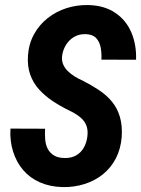

<svg xmlns="http://www.w3.org/2000/svg" viewBox="-20 -741 567 771"><path d="M330.6 -190.9Q333.5 -212.9 329.3 -229Q325.2 -245.1 314.7 -257.6Q304.2 -270 289.1 -280Q273.9 -290 254.9 -298.8Q220.2 -315.9 189.7 -336.4Q159.2 -356.9 136 -382.8Q112.8 -408.7 101.1 -442.1Q89.4 -475.6 92.3 -518.1Q95.7 -565.4 116.7 -603.5Q137.7 -641.6 171.4 -668.2Q205.1 -694.8 247.1 -708.3Q289.1 -721.7 335 -720.7Q398.9 -719.2 442.6 -689.7Q486.3 -660.2 507.3 -611.1Q528.3 -562 526.4 -501L387.2 -501.5Q388.7 -524.9 384.5 -548.8Q380.4 -572.8 366 -588.1Q351.6 -603.5 322.3 -604Q296.4 -604 277.1 -592.5Q257.8 -581.1 245.4 -561.3Q232.9 -541.5 229.5 -517.6Q227.1 -498.5 233.4 -483.2Q239.7 -467.8 252 -455.8Q264.2 -443.8 279.3 -434.3Q294.4 -424.8 309.6 -418.5Q346.2 -399.9 377.2 -379.4Q408.2 -358.9 429.9 -332.3Q451.7 -305.7 461.7 -270.8Q471.7 -235.8 468.8 -191.4Q464.8 -142.6 445.1 -104.7Q425.3 -66.9 393.1 -41Q360.8 -15.1 319.3 -2Q277.8 11.2 230.5 10.3Q179.7 8.8 139.6 -9Q99.6 -26.9 72.8 -58.3Q45.9 -89.8 32.5 -132.6Q19 -175.3 22 -224.6L161.1 -224.1Q159.7 -201.2 161.6 -179.7Q163.6 -158.2 172.4 -142.1Q181.2 -126 197.8 -116.2Q214.4 -106.4 241.7 -106.4Q267.6 -106.4 286.1 -117.2Q304.7 -127.9 315.9 -147Q327.1 -166 330.6 -190.9Z"/></svg>

Font: Roboto Condensed
Style: Bold Italic
Weight: 700
Italic angle: -12°
Designer: Christian Robertson
Foundry: Google
Version: Version 3.0